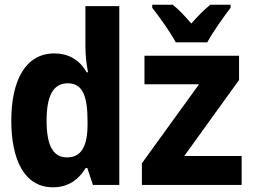

<svg xmlns="http://www.w3.org/2000/svg" viewBox="-20 -786 1100 816"><path d="M727 -606H861C883 -648 931 -715 960 -753V-766H874C847 -744 824 -721 793 -686C765 -719 739 -746 714 -766H627V-753C657 -715 706 -646 727 -606ZM205 10C264 10 311 -17 344 -72H351L375 0H487V-760H343V-589C343 -554 347 -515 354 -479H348C317 -534 268 -559 211 -559C87 -559 28 -442 28 -273C28 -112 81 10 205 10ZM583 0H1007V-123H763L996 -446V-549H594V-428H826L583 -92ZM265 -117C207 -117 178 -165 178 -273C178 -375 204 -432 268 -432C333 -432 352 -374 352 -272V-256C352 -164 325 -117 265 -117Z"/></svg>

Font: Noto Sans Mono Condensed ExtraBold
Style: Regular
Weight: 800
Width: 3
Designer: Monotype Design Team
Foundry: Monotype Imaging Inc.
Version: Version 2.014